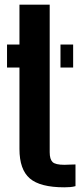

<svg xmlns="http://www.w3.org/2000/svg" viewBox="-20 -790 352 819"><path d="M10 -502V-600H63V-770H192V-140.5Q192 -111 204 -99Q216 -87 255 -87Q267 -87 277.5 -87.8Q288 -88.5 302 -88.5V4Q291.5 7 279.8 8Q268 9 254.5 9Q151 9 107 -29Q63 -67 63 -154.5V-502ZM238 -502V-600H292V-502Z"/></svg>

Font: Big Shoulders Stencil Display ExtraBold
Style: Regular
Weight: 800
Designer: Patric King
Foundry: XO Type Co
Version: Version 1.000